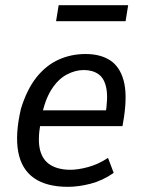

<svg xmlns="http://www.w3.org/2000/svg" viewBox="-20 -714 555 743"><path d="M243 9Q160 9 111.5 -25Q63 -59 50.5 -126.5Q38 -194 61 -293Q84 -368 121 -414.5Q158 -461 206.5 -483Q255 -505 311 -505Q368 -505 405.5 -481Q443 -457 458 -404Q473 -351 460 -262L454 -226H117L127 -287H408L387 -264Q399 -334 391.5 -372.5Q384 -411 361 -427Q338 -443 304 -443Q271 -443 237.5 -425Q204 -407 178.5 -366.5Q153 -326 140 -259L137 -238Q125 -173 135 -133.5Q145 -94 175.5 -75.5Q206 -57 253 -57Q282 -57 321 -67.5Q360 -78 398 -103L420 -45Q377 -15 330.5 -3Q284 9 243 9ZM197 -632 207 -694H476L466 -632Z"/></svg>

Font: Nunito Sans 7pt Condensed
Style: Italic
Weight: 400
Width: 3
Italic angle: -9°
Designer: Vernon Adams
Foundry: Vernon Adams
Version: Version 3.101;gftools[0.9.27]